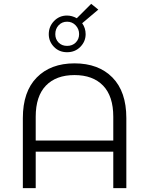

<svg xmlns="http://www.w3.org/2000/svg" viewBox="-20 -980 776 1000"><path d="M638 -365V0H570V-190H166V0H99V-365Q99 -503 171.5 -576.5Q244 -650 368 -650Q493 -650 565.5 -576.5Q638 -503 638 -365ZM570 -248V-372Q570 -479 517 -534Q464 -589 368 -589Q272 -589 219 -534Q166 -479 166 -372V-248ZM408 -859Q426 -834 426 -802Q426 -764 398.5 -736Q371 -708 329.5 -708Q288 -708 261 -736Q234 -764 234 -802Q234 -842 261.5 -870.5Q289 -899 329 -899Q355 -899 380 -885L455 -960L492 -930ZM268 -802Q268 -776 285 -758.5Q302 -741 329.5 -741Q357 -741 374.5 -758.5Q392 -776 392 -802.5Q392 -829 374 -848Q356 -867 329.5 -867Q303 -867 285.5 -848.5Q268 -830 268 -802Z"/></svg>

Font: Montserrat Ace
Style: Regular
Weight: 400
Designer: Julieta Ulanovsky
Foundry: Julieta Ulanovsky
Version: Version 1